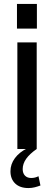

<svg xmlns="http://www.w3.org/2000/svg" viewBox="-20 -755 274 973"><path d="M166 -540V0H68V-540ZM167 -735V-610H66V-735ZM124 198Q81 198 57 175Q33 152 33 113Q33 77 55.5 46.5Q78 16 119 -4L166 0Q130 25 112.5 50Q95 75 95 102Q95 123 106.5 135Q118 147 138 147Q158 147 175 138L185 185Q172 190 156.5 194Q141 198 124 198Z"/></svg>

Font: Pathway Extreme Condensed Medium
Style: Regular
Weight: 500
Width: 3
Version: Version 1.001;gftools[0.9.26]